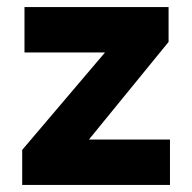

<svg xmlns="http://www.w3.org/2000/svg" viewBox="-20 -525 546 545"><path d="M43 0V-99.5L278 -376H49.5V-505H458.5V-406L232.5 -129H462.5V0Z"/></svg>

Font: Geologica Thin Roman SemiBold
Style: Regular
Weight: 600
Version: Version 1.010;gftools[0.9.28]